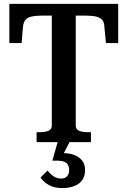

<svg xmlns="http://www.w3.org/2000/svg" viewBox="-20 -730 655 986"><path d="M246 -86V-650H203Q167 -650 144.5 -645.5Q122 -641 111.5 -629Q101 -617 98 -593L91 -509H28V-710H587V-509H524L516 -593Q515 -617 504 -629Q493 -641 470.5 -645.5Q448 -650 412 -650H369V-86Q369 -65 387 -58Q405 -51 433 -51H447V0H168V-51H182Q210 -51 228 -58Q246 -65 246 -86ZM339 -4 302 68 295 57Q331 55 358 64.5Q385 74 401 93.5Q417 113 417 143Q417 167 408 185Q399 203 383 214Q367 225 346 230.5Q325 236 301 236Q261 236 233.5 221.5Q206 207 188 182L224 146Q233 157 243.5 166.5Q254 176 266.5 181.5Q279 187 294 187Q313 187 324 176Q335 165 335 143Q335 120 321.5 107.5Q308 95 272 95H249L277 -4Z"/></svg>

Font: Roboto Serif 28pt Condensed Medium
Style: Regular
Weight: 500
Width: 3
Designer: Greg Gazdowicz
Foundry: Commercial Type
Version: Version 1.008